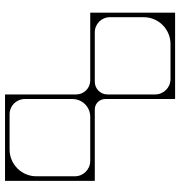

<svg xmlns="http://www.w3.org/2000/svg" viewBox="4 -736 730 779"><g transform="rotate(-90 369.5 -347.0)"><path d="M707.2 -2.1C707.2 -2.1 707.2 -2.1 707.2 -2.1C707.2 -116.9 707.2 -231.7 707.2 -346.4C615.5 -346.4 523.8 -346.4 432.1 -346.4C400.7 -346.4 375.3 -371.9 375.3 -403.3C375.3 -499.6 375.3 -595.8 375.3 -692.1C258.4 -692.1 141.6 -692.1 24.8 -692.1C24.8 -570.7 24.8 -449.3 24.8 -327.9C121.4 -327.9 218 -327.9 314.7 -327.9C337.9 -327.9 356.7 -309 356.7 -285.8C356.7 -191.3 356.7 -96.7 356.7 -2.1C473.5 -2.1 590.4 -2.1 707.2 -2.1ZM437.6 -20.7C437.6 -20.7 437.6 -20.7 437.6 -20.7C403.2 -20.7 375.3 -48.6 375.3 -83C375.3 -147.5 375.3 -212 375.3 -276.5C375.3 -304.9 398.3 -327.9 426.7 -327.9C493.6 -327.9 560.5 -327.9 627.4 -327.9C661.3 -327.9 688.7 -300.5 688.7 -266.7C688.7 -221 688.7 -175.2 688.7 -129.5C688.7 -69.4 640 -20.7 579.9 -20.7C532.4 -20.7 485 -20.7 437.6 -20.7ZM105.4 -346.4C105.4 -346.4 105.4 -346.5 105.4 -346.5C71.1 -346.5 43.3 -374.3 43.3 -408.6C43.3 -460.8 43.3 -512.9 43.3 -565.1C43.3 -625 91.9 -673.6 151.8 -673.6C199.6 -673.6 247.4 -673.6 295.2 -673.6C329.2 -673.6 356.7 -646 356.7 -612C356.7 -547.4 356.7 -482.9 356.7 -418.4C356.7 -378.6 324.5 -346.4 284.8 -346.4C225 -346.4 165.2 -346.4 105.4 -346.4Z"/></g></svg>

Font: Stal Type
Style: Glyph
Weight: 400
Version: Version 1.0